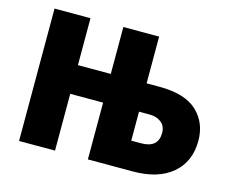

<svg xmlns="http://www.w3.org/2000/svg" viewBox="-100 -857 1208 1000"><g transform="rotate(15 504.5 -357.0)"><path d="M77.1 0V-713.9H271V-460.9H448.2V-713.9H641.1V-461.9H710.9Q848.1 -461.9 913.6 -400.9Q979 -339.8 979 -242.2Q979 -129.4 902.8 -64.7Q826.7 0 690.9 0H448.2V-306.2H271V0ZM641.1 -152.8H693.8Q786.1 -152.8 786.1 -232.9Q786.1 -270 761 -289.6Q735.8 -309.1 698.2 -309.1H641.1Z"/></g></svg>

Font: Open Sans ExtraBold
Style: Regular
Weight: 800
Designer: Monotype Design Team
Foundry: Monotype Imaging Inc.
Version: Version 3.003; ttfautohint (v1.8.4)